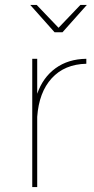

<svg xmlns="http://www.w3.org/2000/svg" viewBox="-20 -754 378 774"><path d="M328 -517V-497Q240 -495 188.5 -438.5Q137 -382 130 -283V0H110V-517H130V-376Q153 -442 204 -479Q255 -516 328 -517ZM330 -734 232 -624H200L102 -734H128L216 -642L304 -734Z"/></svg>

Font: Montserrat-Arabic Thin
Style: Regular
Weight: 250
Designer: Mohamed Gaber
Foundry: Kief Type Foundry
Version: Version 5.008